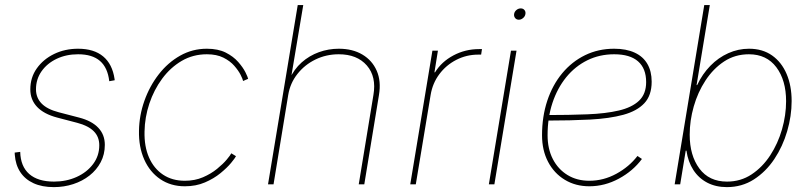

<svg xmlns="http://www.w3.org/2000/svg" viewBox="-20 -748 3287 779"><path d="M198.7 11.2Q150.4 11.2 116 -4.6Q81.5 -20.5 62.3 -49.8Q43 -79.1 40 -120.1Q39.6 -125 39.8 -124.5Q40 -124 39.6 -128.9L62 -131.8Q63.5 -72.8 98.6 -42Q133.8 -11.2 199.2 -11.2Q249 -11.2 290.8 -30Q332.5 -48.8 357.7 -82.3Q382.8 -115.7 382.8 -158.7Q382.8 -192.9 360.6 -215.3Q338.4 -237.8 293.9 -249.5L211.9 -271Q158.2 -285.2 130.6 -314.2Q103 -343.3 103 -385.3Q103 -433.6 129.4 -470.7Q155.8 -507.8 199.7 -529.1Q243.7 -550.3 296.9 -550.3Q361.3 -550.3 398.7 -519Q436 -487.8 444.8 -427.7Q445.3 -425.3 445.1 -425.3Q444.8 -425.3 445.3 -422.4L423.3 -418.5Q417 -473.6 385.7 -500.7Q354.5 -527.8 296.9 -527.8Q248.5 -527.8 209.7 -509.3Q170.9 -490.7 148.4 -458.5Q126 -426.3 126 -385.7Q126 -351.6 148.7 -328.1Q171.4 -304.7 218.3 -292.5L300.8 -271Q352.1 -257.8 378.7 -229.7Q405.3 -201.7 405.3 -160.2Q405.3 -121.6 388.7 -90.1Q372.1 -58.6 343.3 -35.9Q314.5 -13.2 277.1 -1Q239.7 11.2 198.7 11.2Z M730 7.8Q672.9 7.8 630.4 -21Q587.9 -49.8 565.2 -100.8Q542.5 -151.9 543.9 -217.8Q544.9 -279.8 565.9 -339.1Q586.9 -398.4 624 -446.3Q661.1 -494.1 710.9 -522.2Q760.7 -550.3 819.3 -550.3Q864.7 -550.3 895.8 -534.7Q926.8 -519 946.3 -496.8Q965.8 -474.6 975.6 -455.1Q985.4 -435.5 986.8 -428.2L966.3 -419.4Q964.8 -427.2 956.1 -444.6Q947.3 -461.9 930.4 -481.2Q913.6 -500.5 886.2 -514.2Q858.9 -527.8 819.3 -527.8Q763.2 -527.8 717.3 -501Q671.4 -474.1 637.9 -428.7Q604.5 -383.3 585.9 -327.6Q567.4 -272 566.4 -214.4Q564.9 -153.8 584.7 -108.9Q604.5 -64 641.6 -39.3Q678.7 -14.6 730 -14.6Q770.5 -14.6 803.5 -28.8Q836.4 -43 860.8 -63Q885.3 -83 900.1 -100.8Q915 -118.7 918.5 -126L937.5 -114.3Q933.6 -106.4 917.5 -86.9Q901.4 -67.4 874.5 -45.4Q847.7 -23.4 811.3 -7.8Q774.9 7.8 730 7.8Z M1149.4 -362.8 1089.8 0H1067.4L1188 -727.5H1210.4L1159.7 -425.3H1153.8Q1172.9 -467.3 1204.1 -494.9Q1235.4 -522.5 1274.2 -536.4Q1313 -550.3 1354.5 -550.3Q1410.6 -550.3 1450.4 -526.6Q1490.2 -502.9 1508.5 -460.9Q1526.9 -418.9 1517.6 -362.8L1458 0H1435.5L1495.1 -362.8Q1507.8 -437 1468.3 -482.4Q1428.7 -527.8 1354.5 -527.8Q1303.7 -527.8 1260 -506.6Q1216.3 -485.4 1186.8 -448Q1157.2 -410.6 1149.4 -362.8Z M1644.5 0 1734.4 -542.5H1756.8L1742.7 -454.6H1745.1Q1771.5 -497.6 1819.6 -523.2Q1867.7 -548.8 1923.8 -548.8Q1928.2 -548.8 1929.7 -548.8Q1931.2 -548.8 1935.5 -548.8L1932.1 -526.4Q1929.7 -526.4 1927.2 -526.4Q1924.8 -526.4 1920.4 -526.4Q1872.6 -526.4 1831.3 -505.1Q1790 -483.9 1762.5 -447Q1734.9 -410.2 1727.1 -362.3L1667 0Z M1963.4 0 2053.2 -542.5H2075.7L1985.8 0ZM2085 -668Q2075.7 -668 2070.1 -674.8Q2064.5 -681.6 2065.9 -691.4Q2067.4 -700.7 2075.2 -707.3Q2083 -713.9 2092.8 -713.9Q2102.5 -713.9 2107.9 -707.3Q2113.3 -700.7 2111.8 -691.4Q2110.4 -681.6 2102.3 -674.8Q2094.2 -668 2085 -668Z M2371.1 7.8Q2314.9 7.8 2271.5 -18.6Q2228 -44.9 2203.6 -91.6Q2179.2 -138.2 2179.2 -199.2Q2179.2 -274.9 2200.4 -339.1Q2221.7 -403.3 2261 -450.7Q2300.3 -498 2354 -524.2Q2407.7 -550.3 2471.7 -550.3Q2521 -550.3 2555.2 -534.4Q2589.4 -518.6 2606.7 -488.5Q2624 -458.5 2624 -416.5Q2624 -360.8 2594.2 -329.1Q2564.5 -297.4 2508.8 -282.2Q2453.1 -267.1 2374.3 -262.9Q2295.4 -258.8 2198.2 -258.8V-281.2Q2289.1 -281.2 2363.3 -284.2Q2437.5 -287.1 2490.7 -299.6Q2543.9 -312 2572.8 -339.4Q2601.6 -366.7 2601.6 -415Q2601.6 -470.2 2568.8 -499Q2536.1 -527.8 2471.7 -527.8Q2412.6 -527.8 2363 -503.4Q2313.5 -479 2277.3 -434.6Q2241.2 -390.1 2221.4 -330.3Q2201.7 -270.5 2201.7 -199.2Q2201.7 -144 2223.1 -102.5Q2244.6 -61 2282.7 -37.8Q2320.8 -14.6 2371.1 -14.6Q2428.7 -14.6 2480.7 -43Q2532.7 -71.3 2566.4 -115.2L2584.5 -103Q2548.3 -54.2 2491 -23.2Q2433.6 7.8 2371.1 7.8Z M2929.2 11.2Q2884.3 11.2 2849.6 -6.8Q2814.9 -24.9 2793.2 -58.3Q2771.5 -91.8 2765.1 -136.7H2762.2L2739.7 0H2717.3L2837.4 -727.5H2859.9L2806.2 -402.8H2808.6Q2829.6 -447.8 2862.1 -481Q2894.5 -514.2 2934.8 -532.2Q2975.1 -550.3 3019 -550.3Q3073.7 -550.3 3112.3 -523.2Q3150.9 -496.1 3171.4 -448.2Q3191.9 -400.4 3191.9 -337.9Q3191.9 -277.3 3173.8 -215.6Q3155.8 -153.8 3121.6 -102.5Q3087.4 -51.3 3038.8 -20Q2990.2 11.2 2929.2 11.2ZM2929.7 -11.2Q2985.4 -11.2 3029.5 -40.5Q3073.7 -69.8 3105 -117.7Q3136.2 -165.5 3152.8 -223.1Q3169.4 -280.8 3169.4 -337.4Q3169.4 -422.4 3129.9 -475.1Q3090.3 -527.8 3018.6 -527.8Q2962.4 -527.8 2918.2 -498.8Q2874 -469.7 2842.5 -421.6Q2811 -373.5 2794.7 -315.9Q2778.3 -258.3 2778.3 -201.7Q2778.3 -117.2 2817.6 -64.2Q2856.9 -11.2 2929.7 -11.2Z"/></svg>

Font: Inter 16pt Thin
Style: Italic
Weight: 250
Italic angle: -9.3988°
Version: Version 4.001;git-66647c0bb